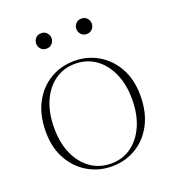

<svg xmlns="http://www.w3.org/2000/svg" viewBox="-126 -772 795 879"><g transform="rotate(-20 271.0 -332.0)"><path d="M271.5 -3.5Q327.5 -3.5 370 -33.8Q412.5 -64 437 -119Q461.5 -174 461.5 -248.5Q461.5 -320 437.2 -374.5Q413 -429 370 -459.2Q327 -489.5 270.5 -489.5Q215 -489.5 172.2 -459.2Q129.5 -429 105.2 -374Q81 -319 81 -244.5Q81 -172.5 105.2 -118.2Q129.5 -64 172.5 -33.8Q215.5 -3.5 271.5 -3.5ZM270.5 10Q208 10 155.2 -20.5Q102.5 -51 70.8 -107.5Q39 -164 39 -242Q39 -323 69.8 -381.2Q100.5 -439.5 153.2 -471.2Q206 -503 272 -503Q335 -503 387.5 -472.5Q440 -442 471.5 -385.5Q503 -329 503 -251Q503 -170.5 472.5 -112Q442 -53.5 389.2 -21.8Q336.5 10 270.5 10ZM173 -599Q155.5 -599 145.5 -610.5Q135.5 -622 135.5 -636.5Q135.5 -651 145.5 -662.5Q155.5 -674 173 -674Q190.5 -674 200.5 -662.5Q210.5 -651 210.5 -636.5Q210.5 -622 200.5 -610.5Q190.5 -599 173 -599ZM369 -599Q351.5 -599 341.5 -610.5Q331.5 -622 331.5 -636.5Q331.5 -651 341.5 -662.5Q351.5 -674 369 -674Q386.5 -674 396.5 -662.5Q406.5 -651 406.5 -636.5Q406.5 -622 396.5 -610.5Q386.5 -599 369 -599Z"/></g></svg>

Font: Newsreader 60pt ExtraLight
Style: Regular
Weight: 250
Designer: Hugues Gentile
Foundry: Production Type
Version: Version 1.003